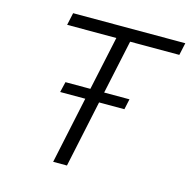

<svg xmlns="http://www.w3.org/2000/svg" viewBox="-103 -800 894 901"><g transform="rotate(15 344.0 -349.0)"><path d="M302 -325H180L192 -376H313L369 -638H130L143 -698H688L675 -638H436L380 -376H503L492 -325H369L300 0H233Z"/></g></svg>

Font: Azeret Mono Light
Style: Italic
Weight: 300
Italic angle: -12°
Designer: Martin Vácha
Foundry: Displaay
Version: Version 1.000; Glyphs 3.0.3, build 3074